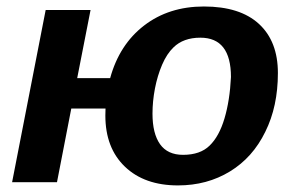

<svg xmlns="http://www.w3.org/2000/svg" viewBox="-20 -559 905 589"><path d="M832.5 -335Q832.5 -232.4 793.9 -154.8Q755.4 -75.7 685.3 -33Q615.2 9.8 525.9 9.8Q423.3 9.8 363.3 -47.6Q303.2 -105 303.2 -204.6L303.7 -226.1H198.7L154.8 0H17.1L120.1 -528.3H257.8L216.8 -319.3H317.9Q346.2 -422.4 422.1 -480.7Q498 -539.1 605.5 -539.1Q716.3 -539.1 774.4 -485.6Q832.5 -432.1 832.5 -335ZM688.5 -322.8Q688.5 -443.4 594.7 -443.4Q542.5 -443.4 512.2 -413.6Q491.7 -394 477.3 -360.4Q462.9 -326.7 455.3 -287.4Q447.8 -248 447.8 -210.4Q447.8 -149.4 470.9 -116.7Q494.1 -84 541.5 -84Q594.2 -84 623 -112.3Q652.3 -140.6 668.7 -195.8Q685.1 -251 688.5 -322.8Z"/></svg>

Font: Arimo
Style: Bold Italic
Weight: 700
Italic angle: -12°
Designer: Steve Matteson
Foundry: Monotype Imaging Inc.
Version: Version 1.33